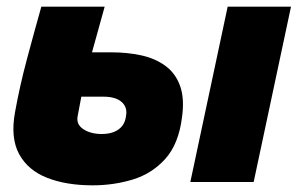

<svg xmlns="http://www.w3.org/2000/svg" viewBox="-20 -546 893 576"><path d="M258 10Q179 10 121.5 -12.5Q64 -35 37.5 -83.5Q11 -132 25 -209Q39 -287 60.5 -367.5Q82 -448 104 -526H294Q285 -492 275 -457.5Q265 -423 256 -389H315Q362 -389 403.5 -380Q445 -371 475.5 -349Q506 -327 520 -289Q534 -251 526 -194Q516 -114 476 -69.5Q436 -25 378.5 -7.5Q321 10 258 10ZM663 -526H853L741 0H551ZM213 -198Q208 -173 230 -158.5Q252 -144 285 -144Q317 -144 336 -158Q355 -172 358 -198Q363 -224 345 -240Q327 -256 290 -256H224Q218 -226 213 -198Z"/></svg>

Font: Raleway Black
Style: Italic
Weight: 900
Italic angle: -12°
Designer: Matt McInerney, Pablo Impallari, Rodrigo Fuenzalida
Foundry: Matt McInerney, Pablo Impallari, Rodrigo Fuenzalida
Version: Version 4.101;RELEASE